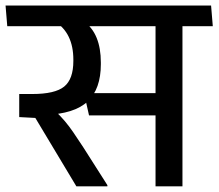

<svg xmlns="http://www.w3.org/2000/svg" viewBox="-40 -654 768 674"><path d="M600.5 -587.5H506V0H600.5ZM459.5 -562H707L701 -634.5H453.5ZM653.5 -562 648 -634.5H-20.5L-14.5 -562ZM255 -327 272.5 -249H524.5V-327ZM337 0V-4L252 -137.5Q232 -168 217.5 -189.2Q203 -210.5 187.8 -228.5Q172.5 -246.5 152 -266.5V-304.5L27.5 -324V-243L84 -240L228 0ZM253.5 -580H151Q185 -558.5 201.2 -524.8Q217.5 -491 217.5 -444.5V-440Q217.5 -376 185.2 -350Q153 -324 73.5 -324H27.5L77.5 -249.5L117 -250.5Q221.5 -254 267.8 -298Q314 -342 314 -428.5V-434.5Q314 -485 299.2 -521.2Q284.5 -557.5 253.5 -580Z"/></svg>

Font: Anek Devanagari Medium Medium
Style: Regular
Weight: 500
Version: Version 1.003